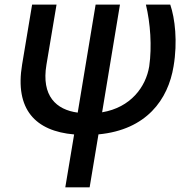

<svg xmlns="http://www.w3.org/2000/svg" viewBox="-20 -565 806 818"><path d="M116.8 -545.5 74.2 -290.1C42.3 -98.7 131 -6.4 295.8 7.8L258.2 233H361.9L399.5 7.5C604.4 -11.7 696.4 -141 719.5 -282.7C737.2 -387.1 725.5 -486.9 705.3 -545.5H601.6C620.7 -466.6 627.8 -366.5 615.8 -282.7C601.6 -194.6 536.6 -106.9 415.1 -86.6L491.1 -545.5H387.4L311.1 -85.2C219.8 -97.3 155.5 -155.9 177.9 -289.4L220.9 -545.5Z"/></svg>

Font: Margiela Sans Medium
Style: Italic
Weight: 500
Italic angle: -9.39999°
Designer: Stefan Endress, Andreas Faust
Version: Version 1.100;FEAKit 1.0